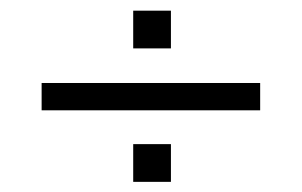

<svg xmlns="http://www.w3.org/2000/svg" viewBox="-20 -546 580 369"><path d="M60 -334V-386.5H480V-334ZM236 -453V-525.5H308.5V-453ZM236 -196.5V-269H308.5V-196.5Z"/></svg>

Font: Vela Sans Light
Style: Regular
Weight: 300
Designer: Principal design: Mikhail Sharanda - project Manrope.
Design modification: Ravid Balaliev
Foundry: Mikhail Sharanda
Version: Version 1.001